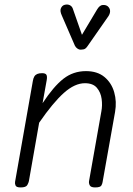

<svg xmlns="http://www.w3.org/2000/svg" viewBox="-20 -821 584 841"><path d="M70.5 0Q51.5 0 48 -8.8Q44.5 -17.5 46 -24.5L124 -467Q126 -479 130.5 -486.2Q135 -493.5 143.2 -497Q151.5 -500.5 164.5 -500.5Q179 -500.5 183.2 -493.5Q187.5 -486.5 184.5 -469.5L166.5 -369Q214.5 -442 257.5 -475.8Q300.5 -509.5 356.5 -509.5Q406.5 -509.5 437.5 -483.8Q468.5 -458 480.2 -417Q492 -376 484 -330.5L429.5 -24.5Q429 -18.5 424.5 -9.2Q420 0 396.5 0Q378 0 373.2 -9.2Q368.5 -18.5 370 -27.5L424 -333Q429 -359 425.2 -387.5Q421.5 -416 404.5 -436.2Q387.5 -456.5 352 -456.5Q307.5 -456.5 260 -414.2Q212.5 -372 151.5 -283.5L106.5 -27.5Q105.5 -21.5 99.8 -10.8Q94 0 70.5 0ZM331 -603.5Q326.5 -603.5 319.2 -608.2Q312 -613 308 -621L251 -752.5Q241.5 -773 246.8 -784.8Q252 -796.5 262 -799.5Q275.5 -803.5 286 -798.2Q296.5 -793 300 -780L339 -668.5L405 -779Q416.5 -798.5 430.2 -799.2Q444 -800 452.5 -793Q462.5 -783.5 462.2 -772Q462 -760.5 454.5 -749.5L363.5 -619Q355 -606.5 346.8 -605Q338.5 -603.5 331 -603.5Z"/></svg>

Font: Edu VIC WA NT Hand
Style: Regular
Weight: 400
Designer: Tina and Corey Anderson, Eben Sorkin, Mirko Velimirovic
Foundry: Google for Education
Version: Version 1.000